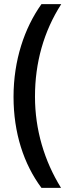

<svg xmlns="http://www.w3.org/2000/svg" viewBox="-20 -744 333 922"><path d="M45 -279C45 -106 94 44 179 158H273C193 29 148 -121 148 -280C148 -443 190 -593 274 -724H179C97 -609 45 -454 45 -279Z"/></svg>

Font: Noto Sans Display Condensed Medium
Style: Regular
Weight: 500
Width: 3
Designer: Monotype Design Team
Foundry: Monotype Imaging Inc.
Version: Version 1.900